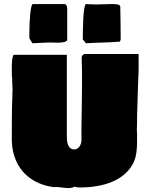

<svg xmlns="http://www.w3.org/2000/svg" viewBox="-20 -950 748 961"><path d="M127 -757.8C132.4 -749.9 137.6 -741.7 142.6 -733.4C173.8 -734.4 204.1 -737.3 235.4 -737.3C244.1 -737.3 256.8 -736.3 269.5 -736.3C291 -736.3 313.5 -739.3 316.4 -750V-906.2C316.4 -917 313.5 -926.8 304.7 -929.7H144.5C132.8 -929.7 127 -845.7 127 -788.1ZM394.5 -755.9V-752.9L410.2 -733.4C464.8 -737.3 517.6 -736.3 572.3 -741.2C572.3 -740.2 573.2 -740.2 574.2 -740.2C578.1 -740.2 582 -743.2 584 -752C584 -807.6 583 -862.3 582 -918C580.1 -928.7 557.6 -929.7 542 -929.7C509.8 -929.7 488.3 -927.7 461.9 -927.7C445.3 -927.7 427.7 -928.7 410.2 -929.7C395.5 -921.9 394.5 -801.8 394.5 -755.9ZM41 -557.6V-558.6V-542C41 -527.3 43 -512.7 43 -498C43 -493.2 42 -487.3 42 -482.4V-468.8C38.1 -390.6 40 -321.3 39.1 -245.1C43.9 -92.8 149.4 -25.4 248 -13.7H270.5C289.1 -11.7 314.5 -7.8 333 -8.8V-9.8C337.9 -9.8 347.7 -10.7 347.7 -14.6H359.4C366.2 -11.7 373 -11.7 379.9 -11.7C490.2 -11.7 608.4 -43 652.3 -144.5V-146.5C663.1 -169.9 666 -208 666 -244.1V-282.2C665 -289.1 665 -296.9 665 -305.7C665 -314.5 666 -324.2 666 -335V-365.2C668 -446.3 670.9 -520.5 673.8 -603.5V-679.7H402.3C393.6 -675.8 388.7 -668.9 388.7 -660.2C390.6 -622.1 390.6 -580.1 390.6 -537.1C390.6 -462.9 388.7 -392.6 387.7 -321.3V-249C387.7 -224.6 373 -202.1 351.6 -202.1C317.4 -202.1 314.5 -244.1 314.5 -265.6V-675.8H48.8C41 -668 39.1 -639.6 39.1 -613.3C39.1 -588.2 38.7 -569.4 41 -557.6Z"/></svg>

Font: Bowlby One SC
Style: Regular
Weight: 400
Width: 1
Version: Version 1.2